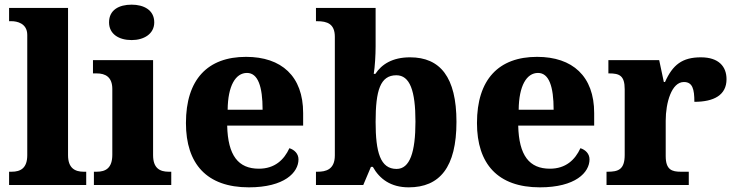

<svg xmlns="http://www.w3.org/2000/svg" viewBox="-20 -794 3153 824"><path d="M19 0H350V-57H339C301 -57 272 -73 272 -128V-760H19V-703H30C51 -703 97 -695 97 -644V-128C97 -73 69 -57 30 -57H19Z M545 -622C597 -622 642 -648 642 -698C642 -751 597 -774 545 -774C490 -774 448 -751 448 -698C448 -648 490 -622 545 -622ZM383 0H715V-57H704C665 -57 637 -73 637 -128V-536H379V-479H395C433 -479 462 -463 462 -412V-130C462 -73 434 -57 395 -57H383Z M1048 10C1201 10 1261 -54 1261 -110C1261 -134 1244 -151 1222 -158C1199 -108 1159 -70 1091 -70C1003 -70 958 -126 955 -255H1281V-309C1281 -467 1188 -550 1036 -550C871 -550 778 -453 778 -266C778 -91 867 10 1048 10ZM1107 -323H957C958 -426 991 -481 1040 -481C1087 -481 1107 -423 1107 -323Z M1734 10C1867 10 1939 -76 1939 -271C1939 -463 1869 -548 1740 -548C1664 -548 1618 -518 1591 -477H1584C1589 -507 1592 -558 1592 -595V-760H1336V-703H1341C1384 -703 1417 -692 1417 -636V-127C1417 -66 1378 -57 1343 -57H1336V0H1539L1572 -78H1580C1609 -26 1657 10 1734 10ZM1682 -69C1612 -69 1592 -141 1592 -271C1592 -406 1612 -471 1681 -471C1739 -471 1763 -405 1763 -272C1763 -141 1739 -69 1682 -69Z M2297 10C2450 10 2510 -54 2510 -110C2510 -134 2493 -151 2471 -158C2448 -108 2408 -70 2340 -70C2252 -70 2207 -126 2204 -255H2530V-309C2530 -467 2437 -550 2285 -550C2120 -550 2027 -453 2027 -266C2027 -91 2116 10 2297 10ZM2356 -323H2206C2207 -426 2240 -481 2289 -481C2336 -481 2356 -423 2356 -323Z M2583 0H2936V-57H2902C2864 -57 2837 -65 2837 -124V-276C2837 -353 2862 -442 2915 -442C2952 -442 2960 -412 2960 -357C3044 -357 3098 -386 3098 -454C3098 -508 3065 -548 2988 -548C2908 -548 2867 -516 2834 -442H2829L2809 -536H2591V-479H2594C2638 -479 2661 -470 2661 -411V-129C2661 -66 2633 -57 2588 -57H2583Z"/></svg>

Font: Noto Serif Malayalam ExtraBold
Style: Regular
Weight: 800
Designer: Indian type Foundry, Jelle Bosma, Monotype Design Team
Foundry: Monotype Imaging Inc.
Version: Version 2.104